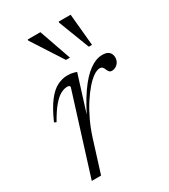

<svg xmlns="http://www.w3.org/2000/svg" viewBox="-172 -774 756 858"><g transform="rotate(-30 205.5 -345.0)"><path d="M172.5 -410Q172.5 -415 169.2 -417.2Q166 -419.5 158.5 -419.5Q142.5 -419.5 124 -409.5Q105.5 -399.5 84.5 -374.5Q63.5 -349.5 39 -306L28.5 -311Q55 -371 80.5 -404Q106 -437 132 -450Q158 -463 184.5 -463Q193.5 -463 201.8 -462Q210 -461 217.5 -459Q225 -457 231 -454.5L163.5 -239H158.5Q194 -314 229 -364.2Q264 -414.5 298.5 -439.5Q333 -464.5 366 -464.5Q389.5 -464.5 400.2 -453.8Q411 -443 411 -426Q411 -412.5 405 -402.5Q399 -392.5 389.2 -386.8Q379.5 -381 368 -381Q360.5 -381 355.8 -385.8Q351 -390.5 347.5 -399.5Q344.5 -409 339.2 -413.8Q334 -418.5 326.5 -418.5Q312 -418.5 293.2 -405.8Q274.5 -393 254.2 -369.8Q234 -346.5 213.5 -315Q193 -283.5 175 -245.2Q157 -207 143.5 -164.5L92 0H44ZM235 -526H214.5L112 -684.5V-690.5H177.5ZM349 -526H332.5L271.5 -684.5V-690.5H333.5Z"/></g></svg>

Font: Newsreader 36pt Light
Style: Italic
Weight: 300
Italic angle: -17°
Designer: Hugues Gentile
Foundry: Production Type
Version: Version 1.003